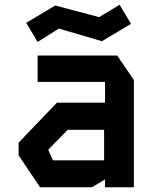

<svg xmlns="http://www.w3.org/2000/svg" viewBox="-20 -786 640 806"><path d="M138 -553V-442H421V-355H219L58 -187V-134L148 0H366L421 -33V0H542V-450L472 -553ZM183 -156V-158L264 -241H417V-113H202ZM482 -766 396 -714 212 -763 90 -690 138 -610 227 -666 408 -613 530 -686Z"/></svg>

Font: Kode Mono
Style: Bold
Weight: 700
Monospace: yes
Designer: Isa Ozler
Foundry: Kadena LLC
Version: Version 1.206;gftools[0.9.28]